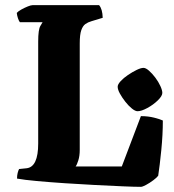

<svg xmlns="http://www.w3.org/2000/svg" viewBox="-20 -724 675 744"><path d="M526 0Q503 0 456 -2Q409 -4 350 -7Q291 -10 231.5 -14Q172 -18 122.5 -22.5Q73 -27 46 -32Q46 -44 48.5 -54Q51 -64 54 -69L83 -72Q128 -77 128 -168V-563Q128 -610 136.5 -623.5Q145 -637 145 -638H57Q53 -643 49.5 -653.5Q46 -664 45 -674Q50 -680 62.5 -687Q75 -694 87.5 -699Q100 -704 106 -704H364Q377 -689 378 -655L335 -642Q321 -638 311 -631Q301 -624 295 -607Q289 -590 289 -556V-143Q289 -120 283.5 -102.5Q278 -85 273 -79H452L526 -274Q554 -274 577.5 -268Q601 -262 611 -257Q611 -202 605 -142Q599 -82 593 -43Q588 -36 574 -25.5Q560 -15 546 -7.5Q532 0 526 0ZM513 -293Q504 -293 491 -303.5Q478 -314 465.5 -330Q453 -346 444.5 -361.5Q436 -377 436 -388Q436 -397 447.5 -409.5Q459 -422 476 -433.5Q493 -445 509.5 -453Q526 -461 536 -461Q545 -461 557.5 -450Q570 -439 582 -423Q594 -407 601.5 -390.5Q609 -374 609 -364Q609 -352 591.5 -335Q574 -318 551 -305.5Q528 -293 513 -293Z"/></svg>

Font: Texturina ExtraBold
Style: Regular
Weight: 800
Designer: Guillermo Torres Carreño
Foundry: Omnibus-Type
Version: Version 1.002; ttfautohint (v1.8.3)